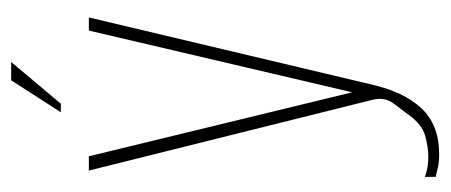

<svg xmlns="http://www.w3.org/2000/svg" viewBox="-246 -424 789 336"><g transform="rotate(-90 148.0 -256.5)"><path d="M46 118Q30 118 21 115.5Q12 113 6 112V93Q8 94 17.5 96.5Q27 99 42 99Q58 99 78 93.5Q98 88 115 64Q123 53 134.5 38Q146 23 141 2L17 -495H42L155 -30H153L262 -495H285L168 -2Q155 56 126 87Q97 118 46 118ZM119 -544 175 -631H207L134 -544Z"/></g></svg>

Font: Alumni Sans Thin
Style: Regular
Weight: 100
Designer: Robert E. Leuschke
Foundry: Robert E. Leuschke
Version: Version 1.018